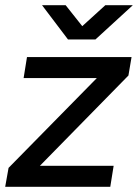

<svg xmlns="http://www.w3.org/2000/svg" viewBox="-21 -720 532 740"><path d="M71 -18 12 -73 417 -485 474 -429ZM-1 0 12 -73 73 -81H417L404 0ZM70 -419 83 -500H486L474 -429L412 -419ZM242 -568V-570L385 -700H491L347 -568ZM241 -568 141 -700H232L335 -570L334 -568Z"/></svg>

Font: Figtree Light Medium
Style: Italic
Weight: 500
Italic angle: -9.5°
Version: Version 2.000